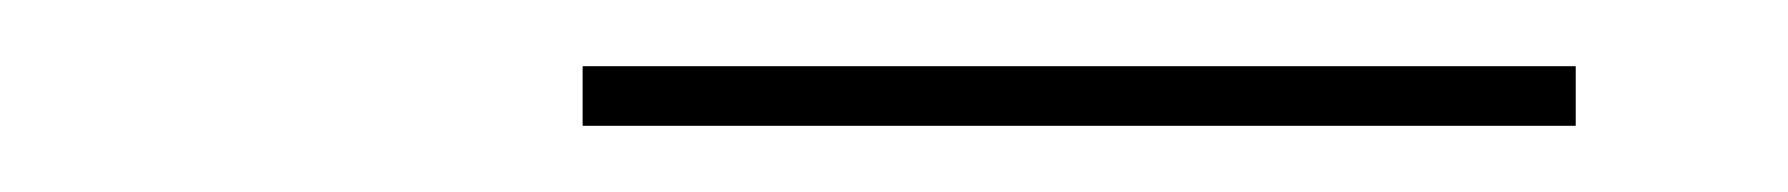

<svg xmlns="http://www.w3.org/2000/svg" viewBox="-20 -709 540 58"><path d="M156 -671V-689H456V-671Z"/></svg>

Font: Iosevka Curly Slab ThObl
Style: Regular
Weight: 100
Italic angle: -9°
Monospace: yes
Designer: Belleve Invis
Foundry: Belleve Invis
Version: Version 11.0.0; ttfautohint (v1.8.3)